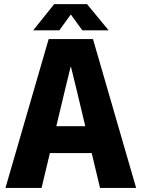

<svg xmlns="http://www.w3.org/2000/svg" viewBox="-20 -919 692 939"><path d="M218 -728H434.7L645.8 0H469.2L353 -486.3L327.2 -591.8H325.3L299.5 -486.3L183.3 0H6.7ZM243.8 -301.8H409.5L438.2 -170.5H214.5ZM142.3 -770.7 245 -898.7H405.7L511.3 -770.7H382.7L326.3 -848.3L270.2 -770.7Z"/></svg>

Font: Murecho Thin
Style: Regular
Weight: 100
Designer: Neil Summerour
Foundry: Positype
Version: Version 1.010